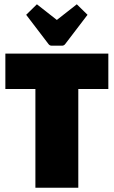

<svg xmlns="http://www.w3.org/2000/svg" viewBox="-20 -875 530 895"><path d="M345 0H145V-460H5V-625H485V-460H345ZM245 -782 338 -855 388 -806 285 -671Q279 -662 269 -662H221Q211 -662 205 -671L102 -806L152 -855Z"/></svg>

Font: Changa ExtraBold
Style: Regular
Weight: 800
Designer: Eduardo Rodriguez Tunni
Foundry: Eduardo Rodriguez Tunni
Version: Version 2.002; ttfautohint (v1.5) -l 8 -r 50 -G 220 -x 14 -H